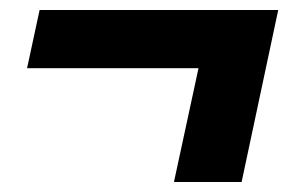

<svg xmlns="http://www.w3.org/2000/svg" viewBox="-20 -363 598 383"><path d="M59 -343H535L462 0H327L376 -227H34Z"/></svg>

Font: Red Hat Display
Style: Bold Italic
Weight: 700
Italic angle: -12°
Designer: Pentagram / MCKL
Foundry: Pentagram / MCKL
Version: Version 1.003; Red Hat Display Bold Italic